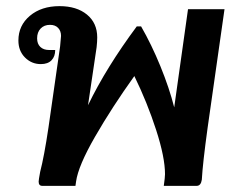

<svg xmlns="http://www.w3.org/2000/svg" viewBox="-20 -606 798 626"><path d="M712 -576 657 -190Q641 -74 638 -20Q635 0 621 0H514Q518 -28 518 -38Q518 -93 489 -182.5Q460 -272 418 -358Q345 -256 290 -160.5Q235 -65 228 -14L226 0H118Q106 0 106 -14Q106 -19 111 -46Q124 -96 138 -190L176 -455Q179 -485 179 -489Q179 -505 169.5 -515Q160 -525 143 -525Q124 -525 112.5 -513Q101 -501 101 -481Q101 -463 111.5 -453Q122 -443 140 -443H160Q160 -422 148 -409.5Q136 -397 113 -397Q83 -397 61.5 -418.5Q40 -440 40 -474Q40 -523 77.5 -554.5Q115 -586 174 -586Q230 -586 263.5 -558.5Q297 -531 297 -484Q297 -470 295 -452L267 -263Q327 -387 426 -520H440Q474 -461 503 -390Q532 -319 548 -256L593 -576Z"/></svg>

Font: Krub SemiBold
Style: Italic
Weight: 600
Italic angle: -8°
Designer: Ekaluck Peanpanawate
Foundry: Cadson Demak Co.,Ltd.
Version: Version 1.000; ttfautohint (v1.6)